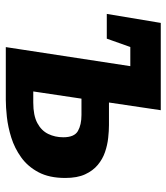

<svg xmlns="http://www.w3.org/2000/svg" viewBox="24 -598 574 662"><g transform="rotate(90 311.0 -267.0)"><path d="M142.4 0 211.8 -453.5 237.2 -429.3H119.6L151.8 -456.8L113.3 -348.2H28L59 -534.3H360L329.4 -328.5L315.9 -355.7H411.4Q431.2 -355.7 455.6 -353Q480 -350.4 504.3 -342.1Q528.6 -333.8 548.6 -317.1Q568.7 -300.4 581.1 -273.4Q593.6 -246.4 593.6 -205Q593.6 -149.9 573.9 -112.8Q554.2 -75.6 522.5 -53Q490.9 -30.3 454.4 -18.9Q417.9 -7.5 383.3 -3.7Q348.7 0 324.5 0ZM292.3 -74.8 274.3 -94.7H333.6Q378.3 -94.7 404.4 -108.8Q430.5 -122.8 441.9 -146.4Q453.3 -169.9 453.3 -198.2Q453.3 -236.3 431.8 -248.6Q410.4 -260.9 376.5 -260.9H298.2L322.9 -279.5Z"/></g></svg>

Font: Bitter Thin
Style: Italic
Weight: 100
Italic angle: -9°
Designer: Sol Matas, and Bitter project Authors
Foundry: Sol Matas
Version: Version 2.002